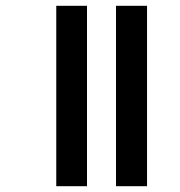

<svg xmlns="http://www.w3.org/2000/svg" viewBox="-20 -642 619 662"><path d="M380 -622V0H487V-622ZM174 -622V0H280V-622Z"/></svg>

Font: Noto Sans Devanagari UI Condensed SemiBold
Style: Regular
Weight: 600
Width: 3
Designer: Jelle Bosma - Monotype Design Team
Foundry: Monotype Imaging Inc.
Version: Version 2.003